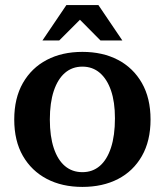

<svg xmlns="http://www.w3.org/2000/svg" viewBox="-20 -724 648 755"><path d="M304 11Q224 11 164 -20.5Q104 -52 70 -111Q36 -170 36 -254Q36 -338 70 -397.5Q104 -457 164 -488.5Q224 -520 304 -520Q384 -520 444 -488.5Q504 -457 538 -397.5Q572 -338 572 -254Q572 -170 538 -110.5Q504 -51 444 -20Q384 11 304 11ZM304 -47Q344 -47 372.5 -71.5Q401 -96 416.5 -143.5Q432 -191 432 -259Q432 -323 416.5 -368Q401 -413 372.5 -437.5Q344 -462 304 -462Q264 -462 235.5 -437.5Q207 -413 191.5 -366.5Q176 -320 176 -254Q176 -188 191.5 -141.5Q207 -95 235.5 -71Q264 -47 304 -47ZM147 -565 241 -704H367L461 -565H375L267 -674H322L213 -565Z"/></svg>

Font: Montagu Slab Medium
Style: Regular
Weight: 500
Version: Version 1.000